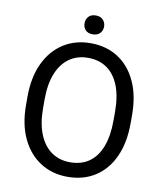

<svg xmlns="http://www.w3.org/2000/svg" viewBox="-95 -949 877 1034"><g transform="rotate(10 344.0 -432.0)"><path d="M629.9 -377.9V-333Q629.9 -226.6 594.7 -149.7Q559.6 -72.8 495.4 -31.5Q431.2 9.8 344.7 9.8Q260.7 9.8 196 -31.5Q131.3 -72.8 94.7 -149.7Q58.1 -226.6 58.1 -333V-377.9Q58.1 -484.4 94.5 -561.3Q130.9 -638.2 195.3 -679.4Q259.8 -720.7 343.8 -720.7Q430.2 -720.7 494.4 -679.4Q558.6 -638.2 594.2 -561.3Q629.9 -484.4 629.9 -377.9ZM536.6 -333V-378.9Q536.6 -463.4 513.7 -521.7Q490.7 -580.1 447.5 -610.4Q404.3 -640.6 343.8 -640.6Q285.2 -640.6 241.9 -610.4Q198.7 -580.1 175 -521.7Q151.4 -463.4 151.4 -378.9V-333Q151.4 -248 175.3 -189.2Q199.2 -130.4 242.7 -100.1Q286.1 -69.8 344.7 -69.8Q406.2 -69.8 449 -100.1Q491.7 -130.4 514.2 -189.2Q536.6 -248 536.6 -333ZM292 -820.8Q292 -842.3 305.4 -857.4Q318.8 -872.6 345.2 -872.6Q371.1 -872.6 385 -857.4Q398.9 -842.3 398.9 -820.8Q398.9 -799.3 385 -784.4Q371.1 -769.5 345.2 -769.5Q318.8 -769.5 305.4 -784.4Q292 -799.3 292 -820.8Z"/></g></svg>

Font: RobotoDEMO
Style: Regular
Weight: 400
Designer: Christian Robertson
Foundry: Google
Version: Version 2.136